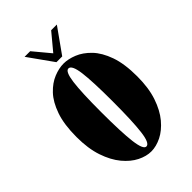

<svg xmlns="http://www.w3.org/2000/svg" viewBox="-208 -747 835 835"><g transform="rotate(-45 210.0 -329.5)"><path d="M209.5 11Q179.5 11 147 -5.2Q114.5 -21.5 86.5 -55.2Q58.5 -89 41 -140.8Q23.5 -192.5 23.5 -263.5Q23.5 -340.5 41.5 -392Q59.5 -443.5 88 -473.5Q116.5 -503.5 148.8 -516.5Q181 -529.5 209.5 -529.5Q238 -529.5 270.2 -516.5Q302.5 -503.5 331.5 -473.5Q360.5 -443.5 378.8 -392Q397 -340.5 397 -263.5Q397 -192.5 379.5 -140.8Q362 -89 333.8 -55.2Q305.5 -21.5 272.8 -5.2Q240 11 209.5 11ZM209.5 -19.5Q229.5 -19.5 237 -80Q244.5 -140.5 244.5 -263.5Q244.5 -385.5 237 -442.5Q229.5 -499.5 209.5 -499.5Q191 -499.5 183.5 -442.5Q176 -385.5 176 -263.5Q176 -140.5 183.5 -80Q191 -19.5 209.5 -19.5ZM192 -555.5 110.5 -670H145L209.5 -592.5L274 -670H309L227.5 -555.5Z"/></g></svg>

Font: Imbue 50pt Black
Style: Regular
Weight: 900
Designer: Tyler Finck
Foundry: Etcetera Type Company
Version: Version 1.102; ttfautohint (v1.8.3)